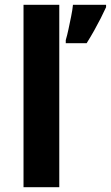

<svg xmlns="http://www.w3.org/2000/svg" viewBox="-20 -780 462 800"><path d="M227 0H78V-760H227ZM422 -750Q412 -728 399.5 -703.5Q387 -679 372.5 -653Q358 -627 341 -600H254V-613Q260 -633 265.5 -659Q271 -685 276.5 -712Q282 -739 284 -760H422Z"/></svg>

Font: Noto Sans Cham
Style: Regular
Weight: 400
Designer: Monotype Design Team
Foundry: Monotype Imaging Inc.
Version: Version 2.002